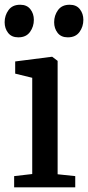

<svg xmlns="http://www.w3.org/2000/svg" viewBox="-28 -808 380 828"><path d="M33 0V-48.5L111 -57.5V-472.5L37.5 -490.5V-543L194 -563H197.5L220.5 -545.5V-56.5L296.5 -48.5V0ZM50.5 -647Q22 -647 7 -666.2Q-8 -685.5 -8 -712Q-8 -741.5 8.8 -764.5Q25.5 -787.5 58.5 -787.5H59.5Q88 -787.5 103 -768.2Q118 -749 118 -722.5Q118 -693 101.2 -670Q84.5 -647 51.5 -647ZM264 -647Q235.5 -647 220.5 -666.2Q205.5 -685.5 205.5 -712Q205.5 -741.5 222.2 -764.5Q239 -787.5 272 -787.5H273Q301.5 -787.5 316.5 -768.2Q331.5 -749 331.5 -722.5Q331.5 -693 314.8 -670Q298 -647 265 -647Z"/></svg>

Font: Merriweather 28pt Medium
Style: Regular
Weight: 500
Version: Version 2.100